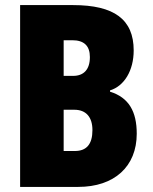

<svg xmlns="http://www.w3.org/2000/svg" viewBox="-20 -734 600 754"><path d="M267 -714H59V0H287C429 0 517 -80 517 -209C517 -296 486 -351 412 -374V-379C468 -396 505 -457 505 -536C505 -658 428 -714 267 -714ZM267 -436H230V-576H264C310 -576 333 -554 333 -510C333 -461 309 -436 267 -436ZM230 -303H272C318 -303 343 -274 343 -223C343 -168 320 -141 274 -141H230Z"/></svg>

Font: Noto Sans Bengali ExtraCondensed Black
Style: Regular
Weight: 900
Width: 2
Designer: Joana Ranito - Universal Thirst; Jelle Bosma - Monotype Design Team
Foundry: Universal Thirst ehf.
Version: Version 3.000